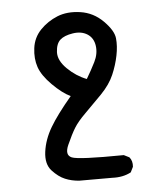

<svg xmlns="http://www.w3.org/2000/svg" viewBox="-47 -525 595 695"><g transform="rotate(-5 250.0 -178.0)"><path d="M212.9 127Q185.5 125 162.1 115.2Q138.7 105.5 116.2 81.1Q93.8 56.6 99.6 12.2Q105.5 -32.2 130.9 -75.2Q156.2 -118.2 209 -180.7Q178.7 -195.3 144 -230Q109.4 -264.6 98.6 -295.9Q87.9 -327.1 92.8 -365.2Q97.7 -403.3 124 -430.7Q150.4 -458 186.5 -472.7Q222.7 -487.3 270 -480.5Q317.4 -473.6 352.5 -438.5Q387.7 -403.3 390.6 -375Q393.6 -346.7 386.7 -312.5Q379.9 -278.3 365.2 -244.1Q350.6 -210 317.9 -176.3Q285.2 -142.6 256.8 -114.7Q228.5 -86.9 214.8 -64.5Q201.2 -42 185.1 -5.9Q168.9 30.3 193.4 40.5Q217.8 50.8 381.8 48.8L401.4 58.6Q413.1 72.3 411.1 93.8L401.4 113.3Q372.1 128.9 333 127ZM272.5 -237.3Q290 -266.6 304.7 -295.9Q319.3 -325.2 315.4 -354Q311.5 -382.8 289.6 -397Q267.6 -411.1 236.3 -406.2Q205.1 -401.4 189.9 -387.7Q174.8 -374 173.3 -343.8Q171.9 -313.5 203.1 -282.7Q234.4 -252 272.5 -237.3Z"/></g></svg>

Font: JasonHandwriting1
Style: Regular
Weight: 400
Version: Version 1.48.20